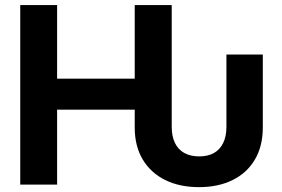

<svg xmlns="http://www.w3.org/2000/svg" viewBox="-20 -748 1144 778"><path d="M786.6 10.3Q707.5 10.3 648.9 -18.8Q590.3 -47.9 558.1 -102.1Q525.9 -156.2 525.9 -231.4V-303.7H211.4V0H62V-727.5H211.4V-429.2H525.9V-727.5H675.8V-234.4Q675.8 -195.3 689 -168.5Q702.1 -141.6 727.1 -127.9Q752 -114.3 787.1 -114.3Q822.3 -114.3 846.7 -127.9Q871.1 -141.6 884.3 -168.5Q897.5 -195.3 897.5 -234.4V-526.9H1044.9V-231.4Q1044.9 -155.8 1012.9 -101.6Q981 -47.4 922.9 -18.6Q864.7 10.3 786.6 10.3Z"/></svg>

Font: Inter 20pt
Style: Bold
Weight: 700
Version: Version 4.001;git-66647c0bb